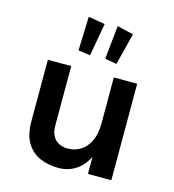

<svg xmlns="http://www.w3.org/2000/svg" viewBox="-111 -834 849 936"><g transform="rotate(15 313.5 -366.0)"><path d="M416 -487H534V0H416ZM83.1 -487H201.1V-189Q201.1 -141.7 224.5 -117.9Q247.9 -94.1 289 -94.1Q324 -94.1 352.8 -112.3Q381.7 -130.4 398.8 -166.2Q416 -202 416 -255H447.9Q447.9 -166 425 -107.4Q402.2 -48.8 361.6 -19.9Q321.1 9 268 9Q216.2 9 174.2 -9.5Q132.2 -28.1 107.7 -68.9Q83.1 -109.8 83.1 -177ZM411.1 -553.8 352 -564.7 369.4 -733.8 451.9 -714.5ZM276.3 -561.7 215.7 -569.9 221.5 -741.2 305.4 -726.9Z"/></g></svg>

Font: Karla
Style: Regular
Weight: 400
Designer: Jonathan Pinhorn
Version: Version 2.004;gftools[0.9.33]